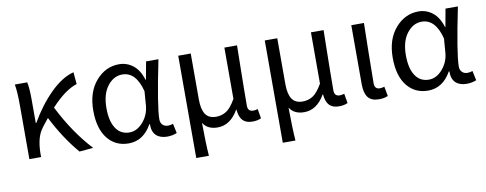

<svg xmlns="http://www.w3.org/2000/svg" viewBox="-63 -865 3476 1372"><g transform="rotate(-10 1674.5 -179.0)"><path d="M554.7 0 454.1 8.8Q354.5 -107.4 273.4 -266.6Q271.5 -263.7 251.5 -239.3Q231.4 -214.8 221.7 -200.2Q178.7 -142.6 176.8 -28.3V0H91.8V-393.6Q91.8 -490.2 82 -543H171.9Q181.6 -501 181.6 -416V-246.1H185.5Q253.9 -365.2 339.8 -450.2Q425.8 -535.2 509.8 -556.6L517.6 -469.7Q430.7 -442.4 329.1 -332Q426.8 -137.7 554.7 0Z M811.5 12.7Q715.8 12.7 658.7 -59.1Q601.6 -130.9 601.6 -261.7Q601.6 -395.5 671.4 -476.1Q741.2 -556.6 839.8 -556.6Q895.5 -556.6 940.4 -522Q985.4 -487.3 1007.8 -414.1H1010.7L1034.2 -543H1124Q1055.7 -210 1055.7 -119.1Q1055.7 -92.8 1070.8 -78.1Q1085.9 -63.5 1109.4 -63.5Q1127.9 -63.5 1146.5 -70.3L1161.1 -1Q1129.9 12.7 1090.8 12.7Q1040 12.7 1011.2 -14.2Q982.4 -41 983.4 -96.7H979.5Q918 12.7 811.5 12.7ZM830.1 -63.5Q884.8 -63.5 928.7 -113.8Q972.7 -164.1 978.5 -232.4L986.3 -335Q949.2 -480.5 849.6 -480.5Q787.1 -480.5 742.2 -422.4Q697.3 -364.3 697.3 -262.7Q697.3 -168 731.9 -115.7Q766.6 -63.5 830.1 -63.5Z M1267.6 199.2V-543H1358.4V-210Q1358.4 -137.7 1382.3 -102.1Q1406.2 -66.4 1459 -66.4Q1501 -66.4 1534.2 -87.9Q1567.4 -109.4 1602.5 -170.9V-543H1694.3Q1693.4 -493.2 1691.9 -401.4Q1690.4 -309.6 1689.5 -236.8Q1688.5 -164.1 1688.5 -106.4Q1688.5 -63.5 1728.5 -63.5Q1742.2 -63.5 1760.7 -69.3L1772.5 0Q1747.1 12.7 1709 12.7Q1663.1 12.7 1639.2 -12.2Q1615.2 -37.1 1610.4 -91.8H1608.4Q1549.8 10.7 1457 10.7Q1383.8 10.7 1351.6 -41Q1352.5 105.5 1359.4 199.2Z M1895.5 199.2V-543H1986.3V-210Q1986.3 -137.7 2010.3 -102.1Q2034.2 -66.4 2086.9 -66.4Q2128.9 -66.4 2162.1 -87.9Q2195.3 -109.4 2230.5 -170.9V-543H2322.3Q2321.3 -493.2 2319.8 -401.4Q2318.4 -309.6 2317.4 -236.8Q2316.4 -164.1 2316.4 -106.4Q2316.4 -63.5 2356.4 -63.5Q2370.1 -63.5 2388.7 -69.3L2400.4 0Q2375 12.7 2336.9 12.7Q2291 12.7 2267.1 -12.2Q2243.2 -37.1 2238.3 -91.8H2236.3Q2177.7 10.7 2085 10.7Q2011.7 10.7 1979.5 -41Q1980.5 105.5 1987.3 199.2Z M2627 12.7Q2572.3 12.7 2547.9 -19Q2523.4 -50.8 2523.4 -113.3V-543H2615.2Q2614.3 -501 2611.3 -341.8Q2608.4 -182.6 2608.4 -106.4Q2608.4 -63.5 2646.5 -63.5Q2662.1 -63.5 2679.7 -69.3L2692.4 0Q2667 12.7 2627 12.7Z M2984.4 12.7Q2888.7 12.7 2831.5 -59.1Q2774.4 -130.9 2774.4 -261.7Q2774.4 -395.5 2844.2 -476.1Q2914.1 -556.6 3012.7 -556.6Q3068.4 -556.6 3113.3 -522Q3158.2 -487.3 3180.7 -414.1H3183.6L3207 -543H3296.9Q3228.5 -210 3228.5 -119.1Q3228.5 -92.8 3243.7 -78.1Q3258.8 -63.5 3282.2 -63.5Q3300.8 -63.5 3319.3 -70.3L3334 -1Q3302.7 12.7 3263.7 12.7Q3212.9 12.7 3184.1 -14.2Q3155.3 -41 3156.2 -96.7H3152.3Q3090.8 12.7 2984.4 12.7ZM3002.9 -63.5Q3057.6 -63.5 3101.6 -113.8Q3145.5 -164.1 3151.4 -232.4L3159.2 -335Q3122.1 -480.5 3022.5 -480.5Q2960 -480.5 2915 -422.4Q2870.1 -364.3 2870.1 -262.7Q2870.1 -168 2904.8 -115.7Q2939.5 -63.5 3002.9 -63.5Z"/></g></svg>

Font: Bpmf Zihi Sans Regular
Style: Regular
Weight: 400
Foundry: But Ko
Version: Version 1.320